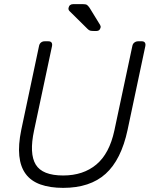

<svg xmlns="http://www.w3.org/2000/svg" viewBox="-20 -900 731 930"><path d="M286 10Q222 10 176 -6.5Q130 -23 104.5 -57.5Q79 -92 73.5 -145Q68 -198 83 -271L169 -677Q171 -688 178.5 -694Q186 -700 196 -700H214Q225 -700 229.5 -694Q234 -688 232 -677L145 -268Q121 -156 153 -103Q185 -50 286 -50Q383 -50 446.5 -103Q510 -156 534 -268L621 -677Q623 -688 631 -694Q639 -700 649 -700H667Q677 -700 681.5 -694Q686 -688 684 -677L598 -271Q567 -126 491.5 -58Q416 10 286 10ZM433 -750Q423 -750 417 -751.5Q411 -753 404 -760L317 -846Q310 -853 312 -862Q316 -880 335 -880H381Q396 -880 401.5 -876Q407 -872 414 -862L465 -779Q469 -772 467 -766Q463 -750 448 -750Z"/></svg>

Font: Rubik Light Light
Style: Italic
Weight: 300
Italic angle: -12°
Version: Version 2.104